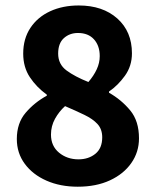

<svg xmlns="http://www.w3.org/2000/svg" viewBox="-20 -687 583 719"><path d="M271 12.2Q205.6 12.2 154.1 -10.5Q102.5 -33.2 72.8 -73.5Q43 -113.8 43 -166.5Q43 -226.1 76.2 -264.9Q109.4 -303.7 155.3 -328.6V-332.5Q116.7 -360.4 91.8 -397.9Q66.9 -435.5 66.9 -486.3Q66.9 -542 93.8 -582.5Q120.6 -623 167.7 -644.8Q214.8 -666.5 274.9 -666.5Q364.7 -666.5 419.4 -617.7Q474.1 -568.8 474.1 -487.3Q474.1 -439.9 447.8 -403.3Q421.4 -366.7 388.2 -344.2V-339.8Q434.6 -313.5 467.5 -273.7Q500.5 -233.9 500.5 -168.9Q500.5 -117.7 471.9 -76.7Q443.4 -35.6 391.8 -11.7Q340.3 12.2 271 12.2ZM311 -379.9Q331.1 -403.3 342.3 -427.5Q353.5 -451.7 353.5 -477.1Q353.5 -515.6 332 -539.6Q310.5 -563.5 272 -563.5Q240.7 -563.5 219.2 -544.2Q197.8 -524.9 197.8 -486.3Q197.8 -446.3 229.2 -423.1Q260.7 -399.9 311 -379.9ZM273.9 -90.3Q311.5 -90.3 337.2 -111.1Q362.8 -131.8 362.8 -172.9Q362.8 -203.1 345.2 -222.4Q327.6 -241.7 296.1 -256.8Q264.6 -272 223.6 -289.6Q201.2 -269.5 186 -242.2Q170.9 -214.8 170.9 -183.1Q170.9 -140.1 201.2 -115.2Q231.4 -90.3 273.9 -90.3Z"/></svg>

Font: Akatab Black
Style: Regular
Weight: 900
Designer: SIL Global
Foundry: SIL Global
Version: Version 4.000